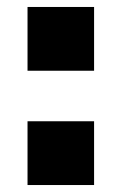

<svg xmlns="http://www.w3.org/2000/svg" viewBox="-20 -531 349 551"><path d="M250 -511H59V-328H250ZM250 -183H59V0H250Z"/></svg>

Font: Chivo Light
Style: Bold
Weight: 900
Designer: Hector Gatti
Foundry: Omnibus-Type
Version: Version 1.003;PS 001.003;hotconv 1.0.70;makeotf.lib2.5.58329